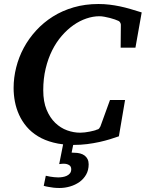

<svg xmlns="http://www.w3.org/2000/svg" viewBox="-20 -707 727 958"><path d="M422.4 112.8Q422.4 142.1 409.7 164.3Q397 186.5 376.2 201.2Q355.5 215.8 329.6 223.4Q303.7 231 277.3 231Q261.7 231 247.6 229.5Q233.4 228 222.2 225.6Q209.5 223.6 198.2 220.2L208.5 169.9Q219.2 172.4 230 174.3Q239.3 175.8 250 177Q260.7 178.2 270.5 178.2Q280.3 178.2 291.5 176.5Q302.7 174.8 312.5 170.4Q322.3 166 328.9 158Q335.4 149.9 335.4 137.2Q335.4 123 324.5 116.5Q313.5 109.9 298.3 109.9Q295.9 109.9 292 110.1Q288.1 110.4 284.2 110.8L275.4 111.8L294.9 13.2Q269 10.3 246.6 4.4Q202.6 -6.8 169.4 -27.1Q136.2 -47.4 113 -74.7Q89.8 -102.1 75.4 -133.8Q61 -165.5 54.4 -199.7Q47.9 -233.9 47.9 -268.1Q47.9 -319.3 60.8 -370.6Q73.7 -421.9 98.6 -468.3Q123.5 -514.6 160.2 -554.7Q196.8 -594.7 243.7 -624.3Q290.5 -653.8 347.7 -670.4Q404.8 -687 471.2 -687Q500 -687 526.1 -683.8Q552.2 -680.7 578.1 -675.3Q604 -669.9 630.6 -662.1Q657.2 -654.3 687 -645L655.8 -469.2H582L583 -581.1Q584 -586.9 579.8 -594.2Q575.7 -601.6 567.9 -604Q564 -606 553.2 -609.9Q542.5 -613.8 529.1 -617.2Q515.6 -620.6 501.5 -623.3Q487.3 -626 476.1 -626Q444.3 -626 411.1 -614.7Q377.9 -603.5 346.9 -581.8Q315.9 -560.1 288.3 -528.3Q260.7 -496.6 240.2 -455.6Q219.7 -414.6 207.8 -364.7Q195.8 -314.9 195.8 -256.8Q195.8 -199.7 212.4 -159.7Q229 -119.6 255.6 -94Q282.2 -68.4 314.9 -56.6Q347.7 -44.9 379.9 -44.9Q390.6 -44.9 403.3 -46.4Q416 -47.9 427.7 -50.3Q439.5 -52.7 449 -55.2Q458.5 -57.6 462.9 -60.1Q470.7 -61 474.6 -65.9Q478.5 -70.8 481 -76.2L528.8 -208H604L573.2 -26.9Q554.2 -20 529.5 -12.5Q504.9 -4.9 476.1 1.5Q447.3 7.8 414.8 12Q382.3 16.1 347.2 16.1H345.2L337.4 54.2Q338.9 54.7 340.8 54.7Q343.3 55.2 351.6 55.2Q366.7 55.2 379.6 58.6Q392.6 62 402.1 69.1Q411.6 76.2 417 87.2Q422.4 98.1 422.4 112.8Z"/></svg>

Font: Charis SIL Am
Style: Bold Italic
Weight: 700
Italic angle: -11°
Foundry: SIL International
Version: Version 5.000